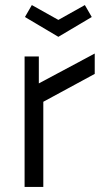

<svg xmlns="http://www.w3.org/2000/svg" viewBox="-20 -735 404 755"><path d="M76.7 -513H132.7V-407L352.5 -524.5V-444.4L150.3 -334.8V0H76.7ZM78.1 -668.1 105.2 -715.1 209.5 -656.7 313.7 -715.1 340.8 -668.1 209.5 -590.2Z"/></svg>

Font: Lineal Thin
Style: Regular
Weight: 200
Designer: Created by Frank Adebiaye with contributions from Anton Moglia & Ariel Martín Pérez
Created by Frank ADEBIAYE with FontF
Foundry: Velvetyne Type Foundry
Version: Version 2.000;Glyphs 3.2 (3227)